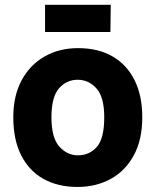

<svg xmlns="http://www.w3.org/2000/svg" viewBox="-20 -752 632 780"><path d="M295 7.5Q215.5 7.5 157 -25Q98.5 -57.5 66.2 -120.8Q34 -184 34 -276Q34 -363 68 -426Q102 -489 161.5 -522.8Q221 -556.5 297 -556.5Q379 -556.5 437.2 -522.8Q495.5 -489 526.8 -426Q558 -363 558 -276Q558 -184 523.5 -120.8Q489 -57.5 429.5 -25Q370 7.5 295 7.5ZM297 -121Q342.5 -121 373 -154.8Q403.5 -188.5 403.5 -276Q403.5 -357.5 371.8 -392.8Q340 -428 295.5 -428Q250 -428 219.5 -392.8Q189 -357.5 189 -276Q189 -192 221 -156.5Q253 -121 297 -121ZM163 -622V-732.5H430L428.5 -622Z"/></svg>

Font: Spline Sans
Style: Regular
Weight: 400
Designer: Eben Sorkin, Mirko Velimirovic
Foundry: Sorkin Type
Version: Version 1.001